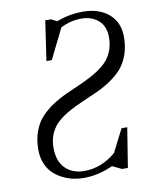

<svg xmlns="http://www.w3.org/2000/svg" viewBox="-82 -773 669 844"><g transform="rotate(-10 252.5 -350.5)"><path d="M47.9 -147Q47.9 -192.4 61.3 -228.8Q74.7 -265.1 97.4 -289.6Q120.1 -314 149.4 -333.5Q178.7 -353 211.4 -367.9Q244.1 -382.8 276.6 -397Q309.1 -411.1 338.4 -427.7Q367.7 -444.3 390.4 -464.1Q413.1 -483.9 426.5 -513.4Q439.9 -543 439.9 -580.1Q439.9 -629.9 409.7 -656Q379.4 -682.1 335 -682.1Q284.7 -682.1 241.2 -659.2L174.8 -524.9H150.9L176.8 -702.1H202.1L228 -689Q284.7 -710.9 346.2 -710.9Q417 -710.9 460.9 -673.6Q504.9 -636.2 504.9 -570.8Q504.9 -525.4 491.5 -489Q478 -452.6 455.6 -428.5Q433.1 -404.3 403.8 -385Q374.5 -365.7 342.3 -351.1Q310.1 -336.4 277.8 -322.8Q245.6 -309.1 216.3 -293Q187 -276.9 164.6 -257.6Q142.1 -238.3 128.7 -209.5Q115.2 -180.7 115.2 -144Q115.2 -83.5 147.2 -51.8Q179.2 -20 231.9 -20Q308.6 -20 373 -75.2L424.8 -176.8H450.2L421.9 0H396L354 -20Q290 9.8 223.1 9.8Q200.2 9.8 177.2 4.9Q154.3 0 130.6 -11.7Q106.9 -23.4 88.9 -40.8Q70.8 -58.1 59.3 -85.4Q47.9 -112.8 47.9 -147Z"/></g></svg>

Font: Dihjauti S
Style: Italic
Weight: 400
Italic angle: -9°
Designer: T. Christopher White
Version: Version 3.0.0